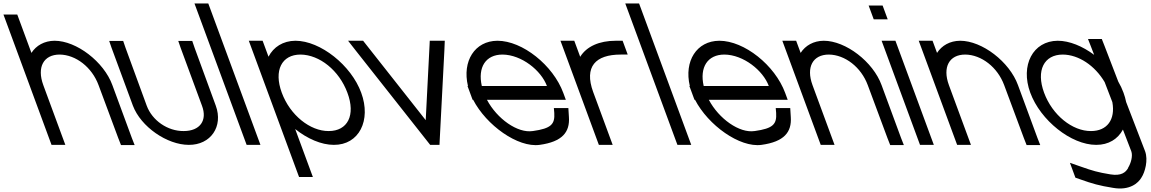

<svg xmlns="http://www.w3.org/2000/svg" viewBox="-231 -819 6666 1112"><path d="M532.6 -20 548.7 21H469.7L454 -19L339.8 -326C301.4 -430 207.9 -502 114.5 -503C21.5 -503 -18.6 -430 19.8 -326L34.5 -286L132.6 -20L147.4 20H67.4L52.6 -20L-45.5 -286L-60.2 -326L-196.3 -695L-211.1 -735H-131.1L-116.3 -695L-49 -512.6C-21.4 -555.4 25.6 -582.5 85 -583C212 -583 371 -461 419.8 -326Z M414.8 -543 401.4 -582H482.4L496.1 -542L618.7 -207C650.4 -121 740.2 -59 832.9 -60C926.9 -60 971.4 -121 938.7 -207L814.8 -543L801.4 -582H882.4L896.1 -542L1018.7 -207C1062.9 -87 989.7 21 862.4 20C736.4 20 584.7 -85 538.7 -207Z M910.1 -759 895.3 -799H975.3L990.1 -759L1262.6 -20L1277.4 20H1197.4L1182.6 -20Z M1324.1 -490.6C1353 -546.5 1407.7 -582.5 1480 -583C1625 -583 1803.7 -440 1861 -282C1920 -122 1848.7 21 1702.4 20C1629.6 20 1548.6 -15.8 1478.6 -71.7L1566.2 166L1581 206H1501L1486.2 166L1321 -282L1224.8 -543L1210 -583H1290L1304.8 -543ZM1401 -282C1448.9 -152 1565.2 -59 1672.9 -60C1781.9 -60 1830.3 -151 1781 -282C1733.4 -411 1619.9 -502 1509.5 -503C1400.5 -503 1353.4 -411 1401 -282Z M1828.7 -527 1785 -583H1872L1890.9 -559L2234.6 -123L2256.9 -559L2258 -583H2345L2342.7 -527L2315.5 -4L2314.4 20H2260.4L2241.5 -4Z M2559.5 -321H2936.6C2903.4 -411 2789.9 -502 2679.5 -503C2582.1 -503 2534.9 -429.5 2559.5 -321ZM2509.3 -241H2506.1L2491.4 -281L2476.6 -321H2479.2C2445 -464.5 2518.4 -582.1 2650 -583C2795 -583 2972.4 -441 3031.4 -281L3046.1 -241H3006.1H2589.3C2647.5 -130.8 2766.7 -46.6 2853.9 -60H2854.9C2962.3 -75 2983.1 -100 2979.2 -165L2976.8 -193H3060.8L3064 -141C3070.1 -54 3025.7 2 2894.4 20C2767.8 37.4 2585.4 -94.1 2509.3 -241Z M3129.3 -490C3165.9 -549.8 3239.6 -583 3335 -583H3375L3404.5 -503H3364.5C3217.1 -503 3151.5 -432.5 3204.2 -286.8L3206 -282L3220.8 -242L3302.6 -20L3317.4 20H3237.4L3222.6 -20L3140.8 -242L3126 -282C3125.5 -283.3 3125 -284.6 3124.6 -285.9L3029.8 -543L3015 -583H3095L3109.8 -543Z M3405.1 -759 3390.3 -799H3470.3L3485.1 -759L3757.6 -20L3772.4 20H3692.4L3677.6 -20Z M3844.5 -321H4221.6C4188.4 -411 4074.9 -502 3964.5 -503C3867.1 -503 3819.9 -429.5 3844.5 -321ZM3794.3 -241H3791.1L3776.4 -281L3761.6 -321H3764.2C3730 -464.5 3803.4 -582.1 3935 -583C4080 -583 4257.4 -441 4316.4 -281L4331.1 -241H4291.1H3874.3C3932.5 -130.8 4051.7 -46.6 4138.9 -60H4139.9C4247.3 -75 4268.1 -100 4264.2 -165L4261.8 -193H4345.8L4349 -141C4355.1 -54 4310.7 2 4179.4 20C4052.8 37.4 3870.4 -94.1 3794.3 -241Z M4406 -512.6C4433.6 -555.4 4480.6 -582.5 4540 -583C4667 -583 4826 -461 4874.8 -326L4987.6 -20L5003.7 21H4924.7L4909 -19L4794.8 -326C4756.4 -430 4662.9 -502 4569.5 -503C4476.5 -503 4436.4 -430 4474.8 -326L4489.5 -286L4587.6 -20L4602.4 20H4522.4L4507.6 -20L4409.5 -286L4394.8 -326L4314.8 -543L4300 -583H4380L4394.8 -543Z M4869.3 -707H4829.3L4799.8 -787H4839.8H4840.8H4880.8L4910.3 -707H4870.3ZM4889.8 -543 4875 -583H4955L4969.8 -543L5162.6 -20L5177.4 20H5097.4L5082.6 -20Z M5196 -512.6C5223.6 -555.4 5270.6 -582.5 5330 -583C5457 -583 5616 -461 5664.8 -326L5777.6 -20L5793.7 21H5714.7L5699 -19L5584.8 -326C5546.4 -430 5452.9 -502 5359.5 -503C5266.5 -503 5226.4 -430 5264.8 -326L5279.5 -286L5377.6 -20L5392.4 20H5312.4L5297.6 -20L5199.5 -286L5184.8 -326L5104.8 -543L5090 -583H5170L5184.8 -543Z M5736 -282C5677.4 -441 5751.4 -582 5895 -583C5963.2 -583 6038.9 -551.3 6106 -501.3L6086.4 -552L6070.3 -593H6150.3L6165.7 -554L6245.6 -346.4C6257.8 -325.5 6268.1 -303.9 6276 -282C6282.7 -263.8 6287.7 -245.8 6291.2 -228.2L6401 57C6419.8 108 6400.6 178 6380.1 209C6361.9 241 6311.5 286 6215.2 269C6134.4 256 6096.4 245 6026.1 220L5997.4 210L5965.7 124L6028.8 146C6096.7 170 6127 179 6200.4 191C6262.1 201 6288.4 180 6302.8 154L6302.4 153C6318.8 127 6331 84 6321 57L6272.6 -68.6C6243.6 -14.1 6189.7 20.5 6117.4 20C5972.4 20 5795 -122 5736 -282ZM5816 -282C5863.9 -152 5980.2 -59 6087.9 -60C6181 -60 6229.9 -126.4 6211.4 -227.5L6166.7 -343.7C6110.2 -439.1 6016.3 -502.2 5924.5 -503C5815.5 -503 5768.4 -411 5816 -282Z"/></svg>

Font: Nordica Plus
Style: NordicaClassicLightOpObl
Weight: 300
Version: Version 1.01